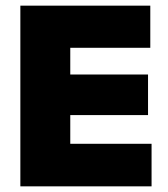

<svg xmlns="http://www.w3.org/2000/svg" viewBox="-20 -659 594 679"><path d="M228.5 0H52V-639H228.5ZM516 0H104.5V-150.5H516ZM503.5 -252H156V-395.5H503.5ZM511.5 -490H104.5V-639H511.5Z"/></svg>

Font: Anek Devanagari ExtraBold
Style: Regular
Weight: 800
Designer: Kailash Malviya (Devanagari) & Yesha Goshar (Latin)
Foundry: Ek Type
Version: Version 1.003